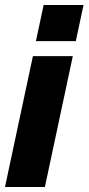

<svg xmlns="http://www.w3.org/2000/svg" viewBox="-30 -750 355 770"><path d="M145 -730H305L274 -585H114ZM102 -525H262L150 0H-10Z"/></svg>

Font: Raleway-v4020 ExtraBold
Style: Italic
Weight: 800
Italic angle: -12°
Designer: Matt McInerney, Pablo Impallari, Rodrigo Fuenzalida
Foundry: Matt McInerney, Pablo Impallari, Rodrigo Fuenzalida
Version: Version 4.020;PS 004.020;hotconv 1.0.88;makeotf.lib2.5.64775